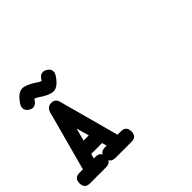

<svg xmlns="http://www.w3.org/2000/svg" viewBox="-187 -1217 1579 1579"><g transform="rotate(-45 602.0 -427.5)"><path d="M355.5 45.9Q314 45.9 300.8 17.6Q287.6 45.9 246.1 45.9H59.6Q-1.5 45.9 -1.5 -15.1Q-1.5 -76.7 59.6 -76.7H99.6Q135.3 -208.5 170.7 -339.1Q206.1 -469.7 241.7 -601.6V-601.1Q246.6 -620.6 262.5 -634Q278.3 -647.5 304.2 -647.5Q347.7 -647.5 359.9 -602.1L502.4 -76.7H542.5Q603 -76.7 603 -15.1Q603 45.9 542.5 45.9ZM383.8 -845.2Q402.8 -876 433.1 -876Q450.2 -876 468.8 -864.3V-864.7Q498.5 -845.7 498.5 -815.4Q498.5 -799.3 486.8 -780.3Q424.8 -684.6 360.4 -703.1Q313 -716.8 265.6 -751L266.1 -750.5Q256.3 -757.3 246.8 -762.2Q237.3 -767.1 227.5 -770Q226.6 -768.1 225.1 -766.1Q224.1 -764.2 222.2 -761.5Q220.2 -758.8 217.8 -754.9Q197.8 -725.1 168.9 -725.1Q149.9 -725.1 132.8 -737.3Q118.2 -746.1 110.8 -758.5Q103.5 -771 103.5 -785.6Q103.5 -802.2 114.7 -820.8Q176.3 -916.5 240.7 -897.9H240.2Q286.1 -885.3 335.9 -850.1Q351.6 -838.9 373 -830.6Q373.5 -830.6 384.3 -846.2ZM375.5 -76.7Q373 -85.4 370.4 -95.5Q367.7 -105.5 364.3 -118.2H237.8Q235.4 -109.9 232.9 -101.3Q230.5 -92.8 226.1 -76.7H246.1Q287.6 -76.7 300.8 -47.9Q314 -76.7 355.5 -76.7ZM331.1 -240.2Q326.7 -257.3 324 -266.8Q321.3 -276.4 318.4 -286.4Q315.4 -296.4 311.5 -310.5Q307.6 -324.7 300.8 -351.1Q293.9 -325.2 286.6 -299.1Q279.3 -272.9 270.5 -240.2Z"/></g></svg>

Font: Erica Type
Style: Bold Italic
Weight: 700
Monospace: yes
Designer: Peter Wiegel
Foundry: Peter Wiegel
Version: Version 1.000 2010 initial release